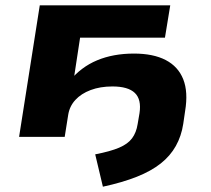

<svg xmlns="http://www.w3.org/2000/svg" viewBox="-20 -516 794 724"><path d="M368 188 339 66Q396 55 429 41Q462 27 478 5.5Q494 -16 499 -48L506 -89Q514 -141 488.5 -165.5Q463 -190 404 -190Q358 -190 322 -176.5Q286 -163 264 -139Q242 -115 237 -82L224 0H52L130 -496H622L602 -374H282L257 -210H242Q285 -263 346 -288.5Q407 -314 485 -314Q558 -314 605 -289.5Q652 -265 671 -217Q690 -169 678 -97L671 -49Q664 -3 643 34.5Q622 72 586 100.5Q550 129 496 150.5Q442 172 368 188Z"/></svg>

Font: Nunito Sans 10pt Expanded ExtraBold
Style: Italic
Weight: 800
Width: 7
Italic angle: -9°
Designer: Vernon Adams
Foundry: Vernon Adams
Version: Version 3.101;gftools[0.9.27]